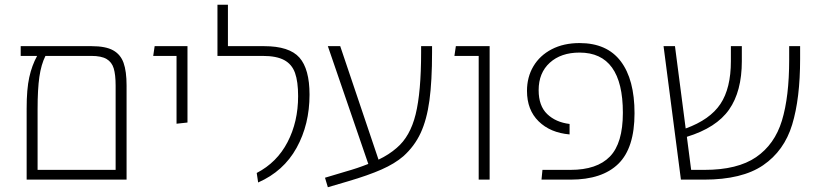

<svg xmlns="http://www.w3.org/2000/svg" viewBox="-20 -755 3451 807"><path d="M512 -396V0H92V-300Q92 -380 103 -430Q114 -480 136 -520H67V-561H365Q424 -561 455.5 -543.5Q487 -526 499.5 -490.5Q512 -455 512 -396ZM466 -41V-395Q466 -441 458 -467.5Q450 -494 428 -507Q406 -520 364 -520H171Q153 -484 145.5 -432Q138 -380 138 -297V-41Z M722 -520H624L630 -561H768V-240L722 -235Z M1059 -28Q1144 -72 1188.5 -157.5Q1233 -243 1233 -351Q1233 -412 1220 -448.5Q1207 -485 1174.5 -502.5Q1142 -520 1084 -520H894V-735H938V-561H1090Q1196 -561 1238.5 -513Q1281 -465 1281 -357Q1281 -232 1226.5 -133.5Q1172 -35 1065 12Z M1796 -561V-536Q1796 -414 1785 -333Q1774 -252 1748 -196Q1722 -140 1675 -98Q1639 -67 1583.5 -42.5Q1528 -18 1443 7L1358 32L1346 -8L1433 -34Q1483 -48 1528 -66L1358 -561H1410L1571 -84Q1615 -105 1647 -133Q1704 -181 1727 -274.5Q1750 -368 1750 -535V-561Z M1992 -520H1890L1896 -561H2038V0H1992Z M2260 -41H2378Q2489 -41 2543.5 -97Q2598 -153 2598 -281Q2598 -534 2416 -534Q2338 -534 2291 -491.5Q2244 -449 2244 -376Q2244 -310 2280 -275.5Q2316 -241 2374 -234V-190Q2293 -197 2244 -245Q2195 -293 2195 -373Q2195 -431 2222 -476.5Q2249 -522 2299 -548Q2349 -574 2416 -574Q2531 -574 2589 -497.5Q2647 -421 2647 -279Q2647 -133 2579 -66.5Q2511 0 2378 0H2256Z M3343 -561V-507Q3343 -341 3309.5 -231Q3276 -121 3187.5 -60.5Q3099 0 2939 0H2842L2769 -561H2817L2862 -215Q2964 -252 3008 -318Q3052 -384 3052 -498V-561H3098V-498Q3098 -371 3044.5 -294.5Q2991 -218 2867 -180L2885 -41H2941Q3080 -41 3158 -94.5Q3236 -148 3266.5 -248Q3297 -348 3297 -504V-561Z"/></svg>

Font: FiraGO ExtraLight
Style: Regular
Weight: 200
Designer: bBox Type
Foundry: bBox Type GmbH
Version: Version 1.001